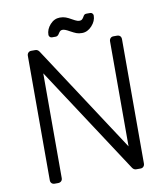

<svg xmlns="http://www.w3.org/2000/svg" viewBox="-91 -920 867 996"><g transform="rotate(-10 342.0 -422.0)"><path d="M94 0ZM157 -22Q157 -12 150.5 -6Q144 0 134 0H116Q106 0 100 -6Q94 -12 94 -22V-677Q94 -687 100 -693.5Q106 -700 116 -700H137Q150 -700 158 -688L527 -124V-677Q527 -687 533 -693.5Q539 -700 549 -700H567Q578 -700 584 -694Q590 -688 590 -677V-23Q590 -13 584 -6.5Q578 0 568 0H546Q533 0 525 -12L157 -574ZM353 -824Q355 -823 367 -816.5Q379 -810 390 -810Q398 -810 402.5 -813.5Q407 -817 412 -825Q416 -833 420 -836.5Q424 -840 431 -840H451Q458 -840 462.5 -835Q467 -830 467 -824Q467 -795 444 -770Q421 -745 392 -745Q375 -745 363 -749.5Q351 -754 331 -765Q307 -779 295 -779Q287 -779 282.5 -775.5Q278 -772 273 -764Q265 -750 254 -750H234Q227 -750 222.5 -755Q218 -760 218 -766Q218 -795 240 -819.5Q262 -844 292 -844Q309 -844 322.5 -839Q336 -834 353 -824Z"/></g></svg>

Font: Hezaedrus Light
Style: Regular
Weight: 300
Designer: Hubert & Fischer
Foundry: Hubert & Fischer
Version: Version 1.10;September 3, 2019;FontCreator 11.5.0.2425 64-bi